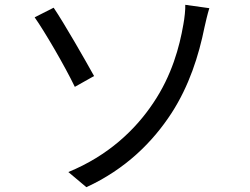

<svg xmlns="http://www.w3.org/2000/svg" viewBox="-20 -751 1040 798"><path d="M264 -36 339 27C502 -48 615 -161 693 -281C766 -394 806 -519 830 -638C834 -656 842 -691 850 -717L750 -731C751 -713 747 -675 742 -649C726 -556 694 -437 617 -323C543 -212 430 -104 264 -36ZM203 -719 124 -679C165 -621 248 -479 291 -390L371 -435C335 -500 247 -654 203 -719Z"/></svg>

Font: Noto Sans KR
Style: Regular
Weight: 400
Designer: Ryoko NISHIZUKA 西塚涼子 (kana, bopomofo & ideographs); Paul D. Hunt (Latin, Greek & Cyrillic); Sandoll Communications 산돌커뮤니
Foundry: Adobe
Version: Version 2.004;hotconv 1.0.118;makeotfexe 2.5.65603